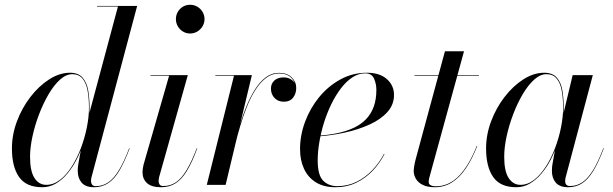

<svg xmlns="http://www.w3.org/2000/svg" viewBox="-20 -775 2572 805"><path d="M374 10Q339 10 322.5 -9Q306 -28 306 -58Q306 -62 306.2 -69.5Q306.5 -77 308 -85L319.5 -149L345 -233L352.5 -292.5L474.5 -747.5H387V-750H555L363.5 -31.5Q361.5 -23.5 361.5 -15.5Q361.5 -7.5 366 -1Q370.5 5.5 382 5.5Q410.5 5.5 434 -10.5Q457.5 -26.5 479 -62Q500.5 -97.5 521.5 -153.5L523.5 -153Q502 -95.5 480.5 -59.5Q459 -23.5 433.2 -6.8Q407.5 10 374 10ZM157 10Q90 10 60 -32.8Q30 -75.5 30 -152.5Q30 -210 51 -266.2Q72 -322.5 107.5 -368.5Q143 -414.5 186.2 -442.2Q229.5 -470 273.5 -470Q308.5 -470 326.2 -449.5Q344 -429 349.8 -395.8Q355.5 -362.5 355.5 -324Q355.5 -291 349.2 -253.5Q343 -216 331 -178.5Q319 -141 301.8 -107.2Q284.5 -73.5 262.2 -47Q240 -20.5 213.8 -5.2Q187.5 10 157 10ZM174 0Q204 0 231 -20.5Q258 -41 280.2 -75.8Q302.5 -110.5 318.8 -153Q335 -195.5 344 -240Q353 -284.5 353 -324Q353 -363 347.2 -394.8Q341.5 -426.5 326.2 -445.2Q311 -464 283 -464Q257 -464 231.5 -441Q206 -418 183.5 -379.5Q161 -341 143.5 -295Q126 -249 116 -202.5Q106 -156 106 -117.5Q106 -57.5 124.5 -28.8Q143 0 174 0Z M654.5 10Q615.5 10 596.5 -7.2Q577.5 -24.5 577.5 -53Q577.5 -60.5 578.8 -68.8Q580 -77 582 -85L689 -457.5H611V-460H767.5L647 -32Q646 -28 645.5 -23.8Q645 -19.5 645 -16Q645 -7.5 649.2 -1.2Q653.5 5 664.5 5Q694 5 717.5 -10.8Q741 -26.5 762.2 -61.8Q783.5 -97 805 -153.5L807 -153Q786 -95.5 764.2 -59.5Q742.5 -23.5 716.5 -6.8Q690.5 10 654.5 10ZM777 -634.5Q760.5 -634.5 747 -642.8Q733.5 -651 725.5 -664.8Q717.5 -678.5 717.5 -695Q717.5 -711.5 725.5 -725.2Q733.5 -739 747 -747Q760.5 -755 777 -755Q793.5 -755 807.2 -747Q821 -739 829.2 -725.2Q837.5 -711.5 837.5 -695Q837.5 -678.5 829.2 -664.8Q821 -651 807.2 -642.8Q793.5 -634.5 777 -634.5Z M847 0 961 -457.5H883V-460H1036L926 0ZM964.5 -172Q973 -208.5 985 -249Q997 -289.5 1013 -328.8Q1029 -368 1049 -399.8Q1069 -431.5 1094 -450.5Q1119 -469.5 1149.5 -469.5Q1183.5 -469.5 1202.8 -450.8Q1222 -432 1222 -406.5Q1222 -382.5 1208.8 -365.5Q1195.5 -348.5 1170.5 -348.5Q1146 -348.5 1131 -364.2Q1116 -380 1116 -403.5Q1116 -424 1130 -437.2Q1144 -450.5 1170 -450.5Q1190.5 -450.5 1205.8 -438Q1221 -425.5 1221 -406.5H1219Q1219 -431 1201 -449Q1183 -467 1149.5 -467Q1120 -467 1095.2 -448Q1070.5 -429 1050.5 -397.5Q1030.5 -366 1015 -327Q999.5 -288 987.5 -247.8Q975.5 -207.5 967 -172Z M1386 10Q1338 10 1305 -10.2Q1272 -30.5 1255 -66.5Q1238 -102.5 1238 -150Q1238 -207.5 1259 -264.2Q1280 -321 1318 -367.5Q1356 -414 1407.2 -442Q1458.5 -470 1518.5 -470Q1572.5 -470 1602.2 -443.2Q1632 -416.5 1632 -377Q1632 -336 1604 -305Q1576 -274 1529.2 -252.8Q1482.5 -231.5 1426.2 -219.2Q1370 -207 1313 -203V-206Q1358.5 -209 1396.8 -217.2Q1435 -225.5 1464.8 -239.8Q1494.5 -254 1515.2 -275.8Q1536 -297.5 1547 -328Q1558 -358.5 1558 -398Q1558 -423.5 1548.2 -445.5Q1538.5 -467.5 1511.5 -467.5Q1483 -467.5 1457.2 -450.5Q1431.5 -433.5 1409.2 -404.2Q1387 -375 1369 -338Q1351 -301 1338.2 -260Q1325.5 -219 1318.8 -178.5Q1312 -138 1312 -102.5Q1312 -40 1335.2 -17.2Q1358.5 5.5 1393.5 5.5Q1438 5.5 1475 -12.8Q1512 -31 1541.2 -61.8Q1570.5 -92.5 1590 -130L1592 -129Q1572.5 -91 1542.8 -59.5Q1513 -28 1473.8 -9Q1434.5 10 1386 10Z M1803 10Q1772 10 1752.5 0.2Q1733 -9.5 1723.8 -25.2Q1714.5 -41 1714.5 -58Q1714.5 -66 1717 -80.5Q1719.5 -95 1723.5 -110L1845.5 -560H1925.5L1782 -37.5Q1780.5 -32.5 1779 -25.8Q1777.5 -19 1777.5 -12Q1777.5 6 1808.5 6Q1835 6 1859.2 -5Q1883.5 -16 1904.5 -37.8Q1925.5 -59.5 1944.2 -91.2Q1963 -123 1979 -163.5L1981 -163Q1959.5 -108 1933.2 -69.2Q1907 -30.5 1874.8 -10.2Q1842.5 10 1803 10ZM1718 -457.5V-460H1988V-457.5Z M2144.5 10Q2077.5 10 2047.8 -32.8Q2018 -75.5 2018 -152.5Q2018 -210 2039 -266.2Q2060 -322.5 2095.5 -368.5Q2131 -414.5 2174.2 -442.2Q2217.5 -470 2261.5 -470Q2297.5 -470 2315.2 -448.8Q2333 -427.5 2338.2 -394Q2343.5 -360.5 2343.5 -324Q2343.5 -291 2337.2 -253.5Q2331 -216 2319 -178.5Q2307 -141 2289.8 -107.2Q2272.5 -73.5 2250 -47Q2227.5 -20.5 2201.2 -5.2Q2175 10 2144.5 10ZM2162 0Q2192 0 2218.8 -20.5Q2245.5 -41 2268 -75.8Q2290.5 -110.5 2306.8 -153Q2323 -195.5 2332 -240Q2341 -284.5 2341 -324Q2341 -363 2335.2 -394.8Q2329.5 -426.5 2314.2 -445.2Q2299 -464 2271 -464Q2245 -464 2219.5 -441Q2194 -418 2171.5 -379.8Q2149 -341.5 2131.5 -295.5Q2114 -249.5 2104 -203Q2094 -156.5 2094 -117.5Q2094 -57 2112.8 -28.5Q2131.5 0 2162 0ZM2362 10Q2327 10 2310.5 -9Q2294 -28 2294 -58Q2294 -66.5 2294.5 -73.2Q2295 -80 2296 -85L2307.5 -149L2330.5 -223.5L2343.5 -303.5L2381 -460H2465.5L2351.5 -31Q2349.5 -23.5 2349.5 -15Q2349.5 -6.5 2354.2 -0.8Q2359 5 2370 5Q2398.5 5 2422 -11Q2445.5 -27 2467 -62.2Q2488.5 -97.5 2509.5 -153.5L2511.5 -153Q2490 -95.5 2468.2 -59.5Q2446.5 -23.5 2421 -6.8Q2395.5 10 2362 10Z"/></svg>

Font: Bodoni Moda 72pt
Style: Italic
Weight: 400
Italic angle: -13°
Designer: Owen Earl
Foundry: indestructible type
Version: Version 2.005